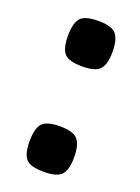

<svg xmlns="http://www.w3.org/2000/svg" viewBox="-106 -555 446 611"><g transform="rotate(20 117.0 -249.5)"><path d="M45 -70Q45 -112 59.5 -130Q74 -148 121 -148Q166 -148 181 -130Q196 -112 196 -70Q196 -29 181 -11.5Q166 6 121 6Q74 6 59.5 -11.5Q45 -29 45 -70ZM45 -427Q45 -469 59.5 -487Q74 -505 121 -505Q166 -505 181 -487Q196 -469 196 -427Q196 -386 181 -368.5Q166 -351 121 -351Q74 -351 59.5 -368.5Q45 -386 45 -427Z"/></g></svg>

Font: Changa ExtraLight Medium
Style: Regular
Weight: 500
Version: Version 3.002; ttfautohint (v1.8.2)